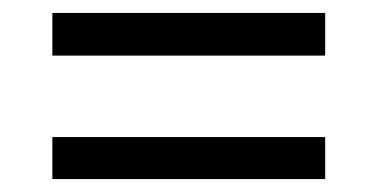

<svg xmlns="http://www.w3.org/2000/svg" viewBox="-20 -461 605 297"><path d="M483 -184V-249H61V-184ZM483 -441H61V-375H483Z"/></svg>

Font: Repo
Style: Regular
Weight: 400
Designer: Stefan Peev
Foundry: Context Ltd
Version: Version 0.000